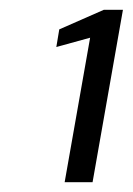

<svg xmlns="http://www.w3.org/2000/svg" viewBox="-20 -724 271 392"><path d="M112 -352 164 -647 95 -628 101 -664 192 -704H231L169 -352Z"/></svg>

Font: DM Sans 11pt Light
Style: Italic
Weight: 300
Italic angle: -10°
Version: Version 4.004;gftools[0.9.30]